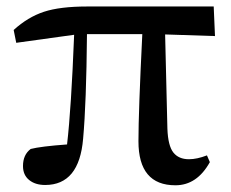

<svg xmlns="http://www.w3.org/2000/svg" viewBox="-20 -548 701 583"><path d="M481.4 -443.4 488.3 -157.2Q490.2 -105.5 506.3 -85Q522.5 -64.5 553.7 -64.5Q578.1 -64.5 608.4 -76.2L617.2 -55.7Q578.1 14.6 512.7 14.6Q400.4 14.6 400.4 -119.1Q400.4 -208 412.1 -444.3H244.1Q242.2 -235.4 232.4 -127Q220.7 13.7 117.2 13.7Q86.9 13.7 68.4 -1.5Q49.8 -16.6 49.8 -43.9Q49.8 -78.1 73.2 -95.7Q103.5 -103.5 183.6 -109.4Q196.3 -217.8 205.1 -442.4L29.3 -418L21.5 -457Q64.5 -496.1 113.3 -512.2Q162.1 -528.3 245.1 -528.3H628.9L632.8 -438.5Z"/></svg>

Font: GenYoMin TW TTF SemiBold
Style: Regular
Weight: 600
Version: Version 1.300